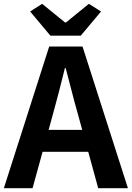

<svg xmlns="http://www.w3.org/2000/svg" viewBox="-24 -984 689 1004"><path d="M-3.8 0 233.3 -740.8H407.5L644.9 0H489.5L383.7 -385.9Q366.9 -444.1 351.2 -506.3Q335.5 -568.5 319.4 -627.9H315.4Q300.9 -567.7 284.7 -505.9Q268.5 -444.1 252.5 -385.9L146.3 0ZM143.3 -190.1V-304.8H495.4V-190.1ZM239.6 -797.4 133.6 -923.9 196.4 -964 316.2 -866.5H321L440.7 -964L504.3 -923.9L398.2 -797.4Z"/></svg>

Font: Noto Sans TC Thin
Style: Regular
Weight: 100
Designer: Ryoko NISHIZUKA 西塚涼子 (kana, bopomofo & ideographs); Paul D. Hunt (Latin, Greek & Cyrillic); Sandoll Communications 산돌커뮤니
Foundry: Adobe
Version: Version 2.004-H2;hotconv 1.0.118;makeotfexe 2.5.65603